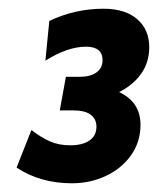

<svg xmlns="http://www.w3.org/2000/svg" viewBox="-20 -796 364 440"><path d="M302 -510Q302 -471 280.5 -440.5Q259 -410 223 -393Q187 -376 145 -376Q72 -376 18 -412L52 -498Q74 -481 94.5 -472Q115 -463 141 -463Q169 -463 185 -474Q201 -485 201 -506Q201 -523 188 -533Q175 -543 148 -543H117L131 -620H163Q187 -620 201 -630Q215 -640 215 -658Q215 -689 177 -689Q135 -689 84 -657L93 -748Q152 -776 217 -776Q267 -776 294.5 -752Q322 -728 322 -688Q322 -653 303.5 -627Q285 -601 253 -585Q302 -562 302 -510Z"/></svg>

Font: Cabin
Style: Bold Italic
Weight: 700
Italic angle: -7°
Designer: Pablo Impallari
Foundry: Pablo Impallari. http://www.impallari.com Igino Marini. http://www.ikern.com
Version: Version 2.200